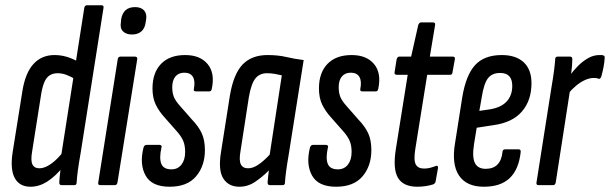

<svg xmlns="http://www.w3.org/2000/svg" viewBox="-20 -703 2316 729"><path d="M96 6Q54 6 36 -27Q18 -60 28 -125L65 -357Q76 -426 107 -460Q138 -494 187 -494Q211 -494 234.5 -487Q258 -480 279 -467L268 -401Q248 -413 231.5 -419Q215 -425 199 -425Q182 -425 169.5 -417.5Q157 -410 149.5 -393.5Q142 -377 137 -350L102 -128Q96 -94 103 -79Q110 -64 130 -64Q150 -64 174 -81Q198 -98 221 -128L222 -72Q189 -32 158.5 -13Q128 6 96 6ZM214 0Q205 0 205 -10Q206 -30 209.5 -57Q213 -84 215 -100L212 -110L300 -673Q302 -683 310 -683H365Q375 -683 373 -673L286 -121Q279 -82 275.5 -55Q272 -28 271 -10Q271 0 262 0Z M361 0Q351 0 353 -10L427 -478Q429 -488 437 -488H493Q497 -488 499.5 -485.5Q502 -483 501 -478L426 -10Q424 0 416 0ZM481 -572Q459 -572 447 -584Q435 -596 439 -618L440 -630Q444 -653 457 -664.5Q470 -676 493 -676Q515 -676 526.5 -664Q538 -652 535 -630L533 -618Q530 -595 516.5 -583.5Q503 -572 481 -572Z M624 6Q556 6 532.5 -37Q509 -80 525 -143Q528 -153 537 -153H585Q590 -153 592.5 -150Q595 -147 593 -143Q584 -102 592.5 -81Q601 -60 631 -60Q655 -60 669 -78Q683 -96 683 -126Q683 -151 675.5 -168.5Q668 -186 650 -206L605 -257Q584 -280 571.5 -305.5Q559 -331 559 -367Q559 -427 591.5 -460.5Q624 -494 683 -494Q740 -494 768.5 -459.5Q797 -425 784 -365Q782 -356 775 -356H724Q714 -356 716 -365Q722 -395 712.5 -411Q703 -427 680 -427Q658 -427 646 -412.5Q634 -398 634 -372Q634 -351 640 -335.5Q646 -320 665 -299L708 -250Q734 -223 746 -197Q758 -171 758 -133Q758 -73 724.5 -33.5Q691 6 624 6Z M889 6Q848 6 828 -25Q808 -56 819 -125L853 -341Q867 -423 901.5 -458.5Q936 -494 996 -494Q1036 -494 1067.5 -486.5Q1099 -479 1133 -475L1077 -121Q1070 -80 1066.5 -54Q1063 -28 1062 -10Q1062 0 1053 0H1005Q996 0 996 -10Q997 -20 998 -32Q999 -44 1001 -56Q976 -31 948.5 -12.5Q921 6 889 6ZM922 -64Q941 -64 962 -78.5Q983 -93 1004 -116L1050 -417Q1037 -420 1023 -422.5Q1009 -425 994 -425Q966 -425 950 -405.5Q934 -386 925 -335L893 -128Q887 -94 894.5 -79Q902 -64 922 -64Z M1256 6Q1188 6 1164.5 -37Q1141 -80 1157 -143Q1160 -153 1169 -153H1217Q1222 -153 1224.5 -150Q1227 -147 1225 -143Q1216 -102 1224.5 -81Q1233 -60 1263 -60Q1287 -60 1301 -78Q1315 -96 1315 -126Q1315 -151 1307.5 -168.5Q1300 -186 1282 -206L1237 -257Q1216 -280 1203.5 -305.5Q1191 -331 1191 -367Q1191 -427 1223.5 -460.5Q1256 -494 1315 -494Q1372 -494 1400.5 -459.5Q1429 -425 1416 -365Q1414 -356 1407 -356H1356Q1346 -356 1348 -365Q1354 -395 1344.5 -411Q1335 -427 1312 -427Q1290 -427 1278 -412.5Q1266 -398 1266 -372Q1266 -351 1272 -335.5Q1278 -320 1297 -299L1340 -250Q1366 -223 1378 -197Q1390 -171 1390 -133Q1390 -73 1356.5 -33.5Q1323 6 1256 6Z M1565 6Q1511 6 1491 -28Q1471 -62 1483 -137L1528 -419H1487Q1477 -419 1478 -428L1486 -478Q1489 -488 1496 -488H1541L1568 -608Q1572 -618 1579 -618H1623Q1634 -618 1632 -608L1612 -488H1699Q1709 -488 1707 -478L1698 -428Q1697 -419 1689 -419H1602L1557 -138Q1550 -95 1558.5 -79Q1567 -63 1590 -63Q1603 -63 1614 -66Q1625 -69 1635 -73Q1638 -75 1641 -72.5Q1644 -70 1643 -65L1634 -14Q1633 -7 1625 -3Q1613 1 1597 3.5Q1581 6 1565 6Z M1817 6Q1751 6 1722.5 -37Q1694 -80 1708 -161L1735 -333Q1749 -418 1784 -456Q1819 -494 1885 -494Q1939 -494 1968.5 -466.5Q1998 -439 1998 -387Q1998 -322 1962 -280Q1926 -238 1855 -228L1790 -218L1780 -157Q1772 -107 1783 -84.5Q1794 -62 1824 -62Q1853 -62 1869 -78.5Q1885 -95 1888 -127Q1889 -136 1898 -136H1949Q1958 -136 1957 -126Q1950 -60 1915.5 -27Q1881 6 1817 6ZM1800 -282 1841 -288Q1883 -295 1904 -318Q1925 -341 1925 -377Q1925 -426 1879 -426Q1848 -426 1832.5 -405.5Q1817 -385 1809 -333Z M2025 0Q2015 0 2017 -10L2073 -366Q2080 -407 2083.5 -434Q2087 -461 2088 -478Q2088 -488 2097 -488H2145Q2153 -488 2153 -478Q2153 -458 2149.5 -431Q2146 -404 2144 -388L2147 -378L2090 -10Q2088 0 2080 0ZM2137 -347 2144 -417Q2158 -436 2175.5 -453.5Q2193 -471 2213.5 -482.5Q2234 -494 2256 -494Q2260 -494 2264 -494Q2268 -494 2272 -492Q2276 -491 2276 -484Q2275 -466 2271.5 -448Q2268 -430 2263 -412Q2259 -402 2252 -404Q2248 -406 2244.5 -406.5Q2241 -407 2234 -407Q2219 -407 2202 -399.5Q2185 -392 2168.5 -378.5Q2152 -365 2137 -347Z"/></svg>

Font: Sofia Sans Extra Condensed Medium
Style: Italic
Weight: 500
Italic angle: -9°
Version: Version 4.100